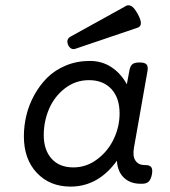

<svg xmlns="http://www.w3.org/2000/svg" viewBox="-20 -691 640 722"><path d="M69.8 -178.7Q69.8 -92.3 118.7 -40.8Q167.5 10.7 245.1 10.7Q351.1 10.7 421.9 -89.8L419.4 -95.7Q419.4 -50.3 443.6 -25.1Q467.8 0 508.8 0H514.2Q530.8 0 539.1 -8.1Q547.4 -16.1 551.3 -35.2Q554.7 -54.2 548.8 -62.3Q543 -70.3 526.4 -70.3H523.9Q500.5 -70.3 489.3 -87.2Q478 -104 483.9 -136.2L534.7 -424.3Q537.6 -441.4 531 -448.7Q524.4 -456.1 505.4 -456.1H504.4Q485.4 -456.1 477.3 -449Q469.2 -441.9 466.3 -424.3L457 -374Q434.6 -415 398.9 -438.5Q363.3 -461.9 317.9 -461.9Q269 -461.9 227.5 -444.6Q186 -427.2 157.5 -398.7Q128.9 -370.1 108.6 -333Q88.4 -295.9 79.1 -256.8Q69.8 -217.8 69.8 -178.7ZM429.7 -264.2Q429.7 -214.4 407.7 -168.2Q385.7 -122.1 345.2 -91.8Q304.7 -61.5 255.9 -61.5Q203.1 -61.5 173.8 -94.5Q144.5 -127.4 144.5 -183.1Q144.5 -234.4 164.3 -281Q184.1 -327.6 223.9 -358.6Q263.7 -389.6 314.9 -389.6Q367.7 -389.6 398.7 -356.4Q429.7 -323.2 429.7 -264.2ZM245.1 -553.2Q228 -543.5 235.8 -522.9Q239.3 -514.2 246.6 -509.3Q253.9 -504.4 262.7 -507.3L497.6 -586.9Q522 -595.2 497.6 -639.2Q483.4 -664.6 471.4 -669.4Q459.5 -674.3 448.2 -665.5Z"/></svg>

Font: Courier Prime Code
Style: Italic
Weight: 400
Italic angle: -10°
Designer: Alan Dague-Greene
Foundry: Quote-Unquote Apps
Version: Version 3.18